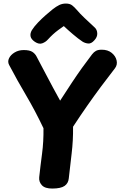

<svg xmlns="http://www.w3.org/2000/svg" viewBox="-20 -1064 688 1097"><path d="M32.1 -693Q22.3 -711.6 31.6 -731.1Q40.9 -750.7 63.6 -764.3Q86.3 -778 115.6 -778Q149.3 -778 165.2 -767.4Q181 -756.9 189.3 -740.4Q201.8 -716.2 218 -685.8Q234.2 -655.4 251.1 -623.2Q268 -590.9 283.2 -562.7Q298.3 -534.6 309.4 -514.8Q320.6 -495 323.6 -489Q361.6 -548 391.1 -592.5Q420.6 -637 448.3 -675.7Q476 -714.3 506.1 -753.6Q516.4 -766.9 528.4 -773.4Q540.4 -780 561.3 -780Q596.2 -780 618.4 -761.8Q640.6 -743.7 646.2 -718.8Q651.9 -694 637 -674.1Q596.2 -621.8 557.3 -569.4Q518.4 -517.1 479.4 -461.4Q440.4 -405.7 397.4 -340Q398.4 -262 389.3 -186.6Q380.2 -111.1 373 -45Q370.4 -16.9 349.1 -1.9Q327.8 13.1 279.3 13.3Q237 13.6 219.2 -5.8Q201.4 -25.1 204 -51.4Q211.2 -118.1 220.3 -186.2Q229.4 -254.3 228.4 -331.3Q180.4 -432.3 129.9 -517.8Q79.3 -603.2 32.1 -693ZM253.1 -837.7Q240.9 -823.9 222 -816.7Q203.1 -809.4 179.6 -824.8Q157.9 -839.4 154.6 -856.3Q151.3 -873.1 162.1 -891.6Q175.8 -913.3 197.3 -935.6Q218.8 -957.9 241.6 -977.9Q264.3 -998 281.1 -1011.1Q301.3 -1026.9 318.6 -1035.3Q335.8 -1043.7 356.7 -1043.7Q379.3 -1043.7 392.5 -1033.2Q405.7 -1022.8 417.3 -1009.1Q437.8 -985.1 462.8 -961.5Q487.9 -937.9 521.1 -907Q534.7 -894.7 535.7 -873.5Q536.7 -852.3 518.7 -833.3Q501.4 -813.8 483.9 -815.4Q466.3 -817.1 451.8 -826Q427.3 -842.2 396.6 -868.4Q365.8 -894.6 344.6 -915Q328 -903.7 312.3 -892Q296.7 -880.3 282.4 -867.3Q268.1 -854.2 253.1 -837.7Z"/></svg>

Font: Playpen Sans Thai
Style: Regular
Weight: 400
Designer: Sirin Gunkloy, Laura Meseguer, Veronika Burian, José Scaglione
Foundry: TypeTogether
Version: Version 2.000